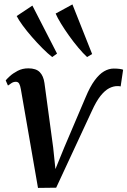

<svg xmlns="http://www.w3.org/2000/svg" viewBox="-20 -864 592 892"><path d="M377.5 -411.5Q398 -461 419.5 -490.2Q441 -519.5 463.2 -532.5Q485.5 -545.5 508.5 -545.5Q524.5 -545.5 536.5 -543.8Q548.5 -542 552 -540L540.5 -462.5Q537 -463.5 532.8 -463.8Q528.5 -464 525 -464Q506.5 -464 487 -454Q467.5 -444 447.2 -418.8Q427 -393.5 406 -347L241 8L156.5 9L77 -449Q74 -467 69 -475.5Q64 -484 53.5 -484Q43 -484 33.8 -478.2Q24.5 -472.5 17 -466.5L6.5 -490.5Q10.5 -496 25 -509.5Q39.5 -523 61.8 -534.8Q84 -546.5 111.5 -546.5Q147.5 -546.5 164.8 -528.8Q182 -511 186.5 -478.5L227 -179L237.5 -78.5L278.5 -179ZM222.5 -599Q202.5 -614.5 177.8 -639.2Q153 -664 128.8 -691.8Q104.5 -719.5 85.5 -745.5Q66.5 -771.5 57.5 -789.5L130.5 -838L245 -615ZM384.5 -599Q366 -616 343.8 -642.5Q321.5 -669 300.5 -698.5Q279.5 -728 263 -755Q246.5 -782 238.5 -801L316.5 -843.5L408 -613Z"/></svg>

Font: Merriweather 72pt Medium
Style: Italic
Weight: 500
Italic angle: -7.8°
Version: Version 2.101